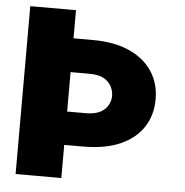

<svg xmlns="http://www.w3.org/2000/svg" viewBox="-52 -779 798 829"><g transform="rotate(5 347.0 -364.0)"><path d="M45.9 -727.5H244.1V0H45.9ZM137.7 -605.5H327.1Q421.9 -605.5 487.3 -575.7Q552.7 -545.9 586.4 -493.9Q620.1 -441.9 620.1 -374Q620.1 -305.7 586.4 -253.7Q552.7 -201.7 487.3 -172.6Q421.9 -143.6 327.1 -143.6H137.7V-288.1H327.1Q366.7 -288.6 389.4 -301.5Q412.1 -314.5 421.9 -333.7Q431.6 -353 431.6 -372.1Q431.6 -392.1 421.9 -412.1Q412.1 -432.1 389.4 -445.6Q366.7 -459 327.1 -459H137.7Z"/></g></svg>

Font: Inter 18pt Black
Style: Regular
Weight: 900
Designer: Rasmus Andersson
Foundry: rsms
Version: Version 4.001;git-66647c0bb